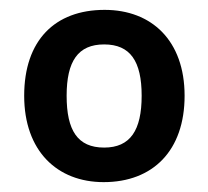

<svg xmlns="http://www.w3.org/2000/svg" viewBox="-20 -742 422 389"><path d="M354 -548C354 -660 287 -722 192 -722C91 -722 29 -660 29 -548C29 -436 96 -373 190 -373C290 -373 354 -437 354 -548ZM115 -548C115 -618 138 -652 191 -652C244 -652 267 -618 267 -548C267 -478 244 -443 191 -443C137 -443 115 -478 115 -548Z"/></svg>

Font: Noto Sans Georgian SemiBold
Style: Regular
Weight: 600
Designer: Monotype Design Team, Akaki Razmadze
Foundry: Google LLC
Version: Version 2.005